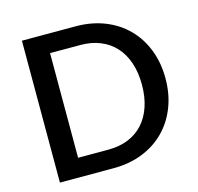

<svg xmlns="http://www.w3.org/2000/svg" viewBox="-105 -831 969 941"><g transform="rotate(-15 380.0 -360.0)"><path d="M717.5 -360C717.5 -413.3 708.8 -462.1 691.5 -506.2C674.2 -550.4 649.8 -588.3 618.2 -620C586.8 -651.7 548.9 -676.2 504.8 -693.7C460.6 -711.2 411.5 -720 357.5 -720H85.5V0H357.5C411.5 0 460.6 -8.7 504.8 -26.2C548.9 -43.7 586.8 -68.3 618.2 -100C649.8 -131.7 674.2 -169.6 691.5 -213.7C708.8 -257.9 717.5 -306.7 717.5 -360ZM598 -360C598 -318.3 592.4 -281.1 581.2 -248.2C570.1 -215.4 554.1 -187.6 533.2 -164.7C512.4 -141.9 487.2 -124.5 457.5 -112.5C427.8 -100.5 394.5 -94.5 357.5 -94.5H203V-625.5H357.5C394.5 -625.5 427.8 -619.4 457.5 -607.2C487.2 -595.1 512.4 -577.7 533.2 -555C554.1 -532.3 570.1 -504.5 581.2 -471.5C592.4 -438.5 598 -401.3 598 -360Z"/></g></svg>

Font: Lato Semibold
Style: Regular
Weight: 600
Designer: Lukasz Dziedzic
Foundry: tyPoland Lukasz Dziedzic
Version: Version 2.006; 2014-01-15